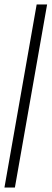

<svg xmlns="http://www.w3.org/2000/svg" viewBox="-74 -731 232 864"><path d="M-54 113 91 -711H138L-7 113Z"/></svg>

Font: Anybody Condensed Light
Style: Italic
Weight: 300
Width: 3
Italic angle: -10°
Designer: Tyler Finck
Foundry: Etcetera Type Company
Version: Version 1.010; ttfautohint (v1.8.3) -l 8 -r 50 -G 200 -x 14 